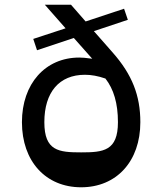

<svg xmlns="http://www.w3.org/2000/svg" viewBox="-20 -780 688 814"><path d="M324 14C474 14 575 -96 575 -262C575 -375 540 -464 458 -557L378 -648L522 -696L506 -743L343 -689L281 -760H170L258 -660L121 -615L137 -567L293 -619L371 -531C343 -535 328 -536 316 -536C172 -536 73 -425 73 -262C73 -96 174 14 324 14ZM324 -134C229 -134 168 -140 168 -262C168 -389 231 -463 340 -463C367 -463 395 -458 427 -447C462 -402 480 -342 480 -262C480 -140 418 -134 324 -134Z"/></svg>

Font: OpenDyslexic3
Style: Regular
Weight: 400
Designer: Abelardo Gonzalez
Version: Version 3.001;PS 003.001;hotconv 1.0.88;makeotf.lib2.5.64775